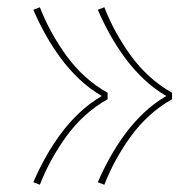

<svg xmlns="http://www.w3.org/2000/svg" viewBox="-20 -605 540 530"><path d="M268 -95 250 -102Q265 -137 284 -171Q303 -205 326 -236Q349 -267 377 -293.5Q405 -320 439 -340Q405 -360 377 -386.5Q349 -413 326 -444Q303 -475 284 -509Q265 -543 250 -578L268 -585Q282 -549 300.5 -515.5Q319 -482 341.5 -451Q364 -420 392.5 -394Q421 -368 455 -349V-331Q421 -312 392.5 -286Q364 -260 341.5 -229Q319 -198 300.5 -164.5Q282 -131 268 -95ZM90 -95 72 -102Q87 -137 106 -171Q125 -205 148 -236Q171 -267 199 -293.5Q227 -320 261 -340Q227 -360 199 -386.5Q171 -413 148 -444Q125 -475 106 -509Q87 -543 72 -578L90 -585Q104 -549 122.5 -515.5Q141 -482 163.5 -451Q186 -420 214.5 -394Q243 -368 277 -349V-331Q243 -312 214.5 -286Q186 -260 163.5 -229Q141 -198 122.5 -164.5Q104 -131 90 -95Z"/></svg>

Font: Iosevka SS18 Thin
Style: Regular
Weight: 100
Monospace: yes
Designer: Belleve Invis
Foundry: Belleve Invis
Version: Version 25.1.1; ttfautohint (v1.8.4)